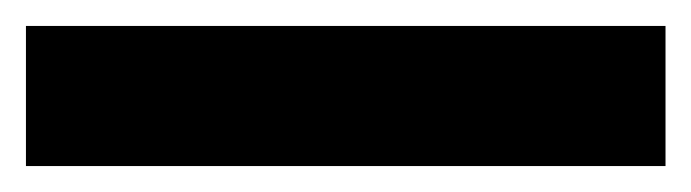

<svg xmlns="http://www.w3.org/2000/svg" viewBox="-22 -888 533 148"><path d="M491 -760H-2V-868H491Z"/></svg>

Font: Noto Sans Thai Cond ExtBd
Style: Regular
Weight: 800
Width: 3
Designer: Monotype Design Team
Foundry: Monotype Imaging Inc.
Version: Version 2.002; ttfautohint (v1.8.4.7-5d5b)